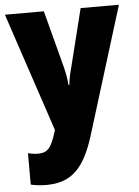

<svg xmlns="http://www.w3.org/2000/svg" viewBox="-55 -596 637 879"><g transform="rotate(-5 263.5 -156.5)"><path d="M1 -553 183 -8 181 0C158 72 143 94 96 94C80 94 64 91 51 88V232C71 237 94 240 123 240C237 240 297 181 343 35L525 -553H349L283 -288C274 -256 269 -230 267 -207H263C262 -229 256 -262 249 -290L180 -553Z"/></g></svg>

Font: Noto Sans Hebrew Condensed Black
Style: Regular
Weight: 900
Width: 3
Designer: Monotype Design Team
Foundry: Monotype Imaging Inc.
Version: Version 2.004